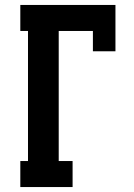

<svg xmlns="http://www.w3.org/2000/svg" viewBox="-20 -755 540 775"><path d="M62 0V-105H93V-630H62V-735H446V-548H355V-630H217V-105H273V0Z"/></svg>

Font: Iosevka Curly Slab Extrabold
Style: Regular
Weight: 800
Monospace: yes
Designer: Belleve Invis
Foundry: Belleve Invis
Version: Version 22.1.2; ttfautohint (v1.8.4)